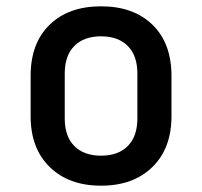

<svg xmlns="http://www.w3.org/2000/svg" viewBox="-20 -579 640 608"><path d="M300 9Q198 9 137.5 -50Q77 -109 77 -211V-339Q77 -442 137 -500.5Q197 -559 300 -559Q403 -559 463 -500.5Q523 -442 523 -339V-211Q523 -109 462.5 -50Q402 9 300 9ZM300 -86Q354 -86 384.5 -116.5Q415 -147 415 -204V-346Q415 -403 384.5 -433.5Q354 -464 300 -464Q246 -464 215.5 -433.5Q185 -403 185 -346V-204Q185 -147 215.5 -116.5Q246 -86 300 -86Z"/></svg>

Font: Pitagon Sans Mono SemiBold
Style: Regular
Weight: 600
Monospace: yes
Designer: Travis Tran
Foundry: Pitagon
Version: Version 1.001; ttfautohint (v1.8.4.7-5d5b);gftools[0.9.26]